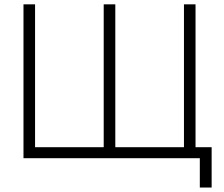

<svg xmlns="http://www.w3.org/2000/svg" viewBox="-20 -720 1020 874"><path d="M870.1 -49.8Q888.7 -49.8 943.4 -49.8Q943.4 -3.9 943.4 133.8Q929.7 133.8 889.6 133.8Q889.6 100.6 889.6 0Q689.5 0 86.9 0Q86.9 -174.8 86.9 -700.2Q100.6 -700.2 139.6 -700.2Q139.6 -537.1 139.6 -49.8Q217.8 -49.8 452.1 -49.8Q452.1 -212.9 452.1 -700.2Q464.8 -700.2 504.9 -700.2Q504.9 -537.1 504.9 -49.8Q583 -49.8 817.4 -49.8Q817.4 -212.9 817.4 -700.2Q830.1 -700.2 870.1 -700.2Q870.1 -537.1 870.1 -49.8Z"/></svg>

Font: LeFont
Style: ExtraLight
Weight: 200
Designer: Leryon MEDIA
Version: Version 1.0